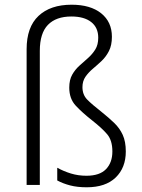

<svg xmlns="http://www.w3.org/2000/svg" viewBox="-20 -785 603 815"><path d="M348 10Q308 10 277.5 2Q247 -6 223 -19V-73Q250 -58 281 -48.5Q312 -39 347 -39Q403 -39 430 -67Q457 -95 457 -142Q457 -189 435 -215Q413 -241 371 -274Q329 -307 301.5 -336.5Q274 -366 274 -413Q274 -446 286.5 -468Q299 -490 317.5 -506.5Q336 -523 354 -539Q372 -555 384.5 -575Q397 -595 397 -625Q397 -668 367 -691.5Q337 -715 283 -715Q218 -715 183.5 -679.5Q149 -644 149 -569V0H93V-576Q93 -670 143.5 -717.5Q194 -765 284 -765Q364 -765 409.5 -728.5Q455 -692 455 -629Q455 -593 442.5 -568.5Q430 -544 411.5 -526.5Q393 -509 374.5 -493.5Q356 -478 343 -459.5Q330 -441 330 -415Q330 -383 350 -362.5Q370 -342 411 -310Q441 -286 464.5 -263.5Q488 -241 501 -212.5Q514 -184 514 -142Q514 -73 471 -31.5Q428 10 348 10Z"/></svg>

Font: Noto Sans Mono SemiCondensed Light
Style: Regular
Weight: 300
Width: 4
Designer: Monotype Design Team
Foundry: Monotype Imaging Inc.
Version: Version 2.014; ttfautohint (v1.8.4.7-5d5b)